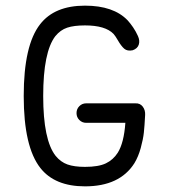

<svg xmlns="http://www.w3.org/2000/svg" viewBox="-20 -657 600 680"><path d="M281 -637Q382 -637 432 -585Q442 -574 451.5 -560Q461 -546 468.5 -529.5Q476 -513 471.5 -499Q467 -485 450 -479Q431 -475 420 -484.5Q409 -494 397 -515Q389 -529 382 -537Q353 -567 281 -567Q242 -567 218 -559Q194 -551 176 -529Q133 -473 133 -317Q133 -161 177 -105Q195 -83 219 -74.5Q243 -66 281 -66Q329 -66 355 -78.5Q381 -91 397 -116Q419 -151 424 -222H285Q271 -222 261 -232Q251 -242 251 -256.5Q251 -271 261 -281Q271 -291 285 -291H459Q476 -292 485.5 -279.5Q495 -267 494 -250Q492 -211 489.5 -187.5Q487 -164 478.5 -133Q470 -102 456 -79Q404 3 281 3Q174 3 123 -62Q64 -137 64 -317Q64 -497 122 -571Q173 -637 281 -637Z"/></svg>

Font: Brass Mono
Style: Regular
Weight: 400
Monospace: yes
Version: Version 1.100; ttfautohint (v1.8.3) -l 8 -r 50 -G 200 -x 14 